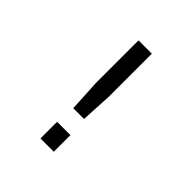

<svg xmlns="http://www.w3.org/2000/svg" viewBox="-169 -721 837 837"><g transform="rotate(45 250.0 -302.0)"><path d="M209 -604.5H291V-339.8L283.2 -194.3H216.8L209 -339.8ZM209 -102.5H291V0H209Z"/></g></svg>

Font: BabelStone Mayan Numerals
Style: Regular
Weight: 400
Designer: Andrew West
Foundry: BabelStone
Version: Version 11.000 June 09, 2018